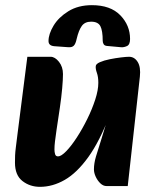

<svg xmlns="http://www.w3.org/2000/svg" viewBox="-20 -711 604 744"><path d="M135 13Q96 13 67 -9.5Q38 -32 38 -81Q38 -96 38.5 -109Q39 -122 41.5 -141Q44 -160 48 -193L86 -491H176Q193 -491 208.5 -471.5Q224 -452 224 -424Q224 -403 221 -369Q218 -335 212 -294L199 -207Q195 -179 193 -162.5Q191 -146 191 -132Q191 -122 193.5 -113.5Q196 -105 205 -105Q217 -105 236.5 -125Q256 -145 277.5 -178Q299 -211 318 -249.5Q337 -288 349 -325Q361 -362 361 -390Q361 -413 355.5 -428.5Q350 -444 351 -454Q351 -463 367 -470Q383 -477 405.5 -481.5Q428 -486 449 -488.5Q470 -491 480 -491Q501 -491 513.5 -471Q526 -451 522 -414L475 10H393Q380 10 369 -0.5Q358 -11 351 -26Q344 -41 344 -55Q344 -78 352 -105Q360 -132 373.5 -174Q387 -216 405 -282V-265Q366 -163 322 -102Q278 -41 231 -14Q184 13 135 13ZM336 -691Q408 -691 446 -652Q484 -613 484 -560Q484 -538 472 -532.5Q460 -527 449 -528L394 -533Q385 -534 381.5 -540Q378 -546 378 -553Q378 -592 369 -609.5Q360 -627 333 -627Q309 -627 297 -610.5Q285 -594 277 -560Q273 -541 266 -534Q259 -527 245 -528L190 -532Q179 -533 173.5 -538Q168 -543 168 -552Q168 -579 187.5 -611.5Q207 -644 245 -667.5Q283 -691 336 -691Z"/></svg>

Font: Alkatra
Style: Bold
Weight: 700
Designer: Suman Bhandary
Version: Version 1.100;gftools[0.9.22]